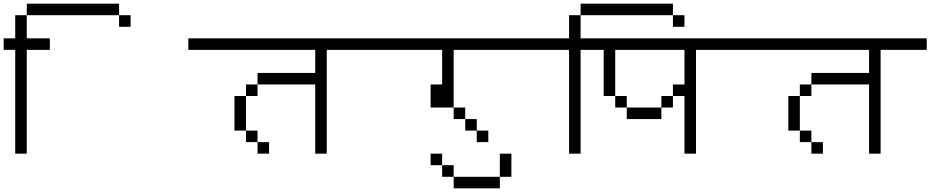

<svg xmlns="http://www.w3.org/2000/svg" viewBox="-1020 -895 5040 1040"><path d="M-750 -625V-687.5H-875Q-875 -687.5 -875 -812.5H-937.5Q-937.5 -812.5 -937.5 -687.5H-1000V-625H-937.5V-62.5H-875V-625ZM-312.5 -750V-812.5H-375V-750ZM-875 -812.5H-375V-875H-875Z M437.5 -62.5V-125H375V-62.5ZM1000 -625V-687.5H0V-625H687.5Q687.5 -625 687.5 -500H375V-437.5H312.5V-375H250V-187.5H312.5V-125H375V-187.5H312.5V-375H375V-437.5H687.5Q687.5 -437.5 687.5 -62.5H750V-625Z M1625 -125V-187.5H1562.5V-125ZM2000 -625V-687.5H1000V-625H1375V-437.5H1312.5Q1312.5 -437.5 1312.5 -312.5H1437.5V-250H1500V-187.5H1562.5V-250H1500V-312.5H1437.5V-625Z M1437.5 62.5V125H1687.5V62.5ZM1437.5 62.5V0H1375V62.5ZM1687.5 62.5H1750Q1750 62.5 1750 -62.5H1687.5Q1687.5 -62.5 1687.5 62.5ZM1375 0V-62.5H1312.5V0Z M3000 -625V-687.5H2000V-625H2250Q2250 -625 2250 -375H2312.5V-312.5H2375V-250H2562.5V-312.5H2375V-375H2312.5Q2312.5 -375 2312.5 -625H2687.5V-437.5H2625V-375H2562.5V-312.5H2625V-375H2687.5V-62.5H2750V-625Z M2250 -625V-687.5H2125Q2125 -687.5 2125 -812.5H2062.5Q2062.5 -812.5 2062.5 -687.5H2000V-625H2062.5V-62.5H2125V-625ZM2687.5 -750V-812.5H2625V-750ZM2125 -812.5H2625V-875H2125Z M3437.5 -62.5V-125H3375V-62.5ZM4000 -625V-687.5H3000V-625H3687.5Q3687.5 -625 3687.5 -500H3375V-437.5H3312.5V-375H3250V-187.5H3312.5V-125H3375V-187.5H3312.5V-375H3375V-437.5H3687.5Q3687.5 -437.5 3687.5 -62.5H3750V-625Z"/></svg>

Font: Unifont
Style: Regular
Weight: 500
Version: Version 15.1.04